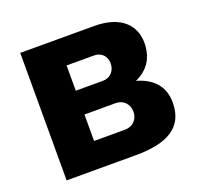

<svg xmlns="http://www.w3.org/2000/svg" viewBox="-98 -634 775 743"><g transform="rotate(-20 289.5 -262.5)"><path d="M56 0H341C469 0 545 -39 545 -143C545 -214 501 -253 440 -270C495 -295 521 -339 521 -398C521 -465 476 -525 360 -525H56ZM208 -314V-418H321C351 -418 371 -397 371 -368C371 -337 351 -314 320 -314ZM208 -107V-216H337C367 -216 390 -194 390 -161C390 -130 367 -107 336 -107Z"/></g></svg>

Font: FIGSv2-sans-serif ExtraBold
Style: Regular
Weight: 800
Designer: Matt McInerney, Pablo Impallari, Rodrigo Fuenzalida,Mirko Velimirovic
Foundry: Matt McInerney, Pablo Impallari, Rodrigo Fuenzalida
Version: Version 4.021;hotconv 1.0.109;makeotfexe 2.5.65596